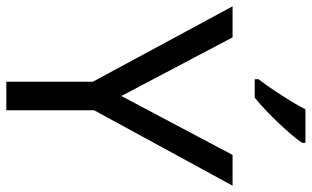

<svg xmlns="http://www.w3.org/2000/svg" viewBox="-209 -826 984 606"><g transform="rotate(90 283.0 -523.0)"><path d="M283 -414 469 -765H566L328 -328V-51H238V-324L0 -765H98ZM431 -985Q422 -971 405 -951Q388 -931 367.5 -909.5Q347 -888 326.5 -868.5Q306 -849 288 -835H230V-847Q245 -866 262.5 -892Q280 -918 297 -945.5Q314 -973 325 -995H431Z"/></g></svg>

Font: Noto Sans Tamil UI
Style: Regular
Weight: 400
Designer: Jelle Bosma - Monotype Design Team
Foundry: Monotype Imaging Inc.
Version: Version 2.004